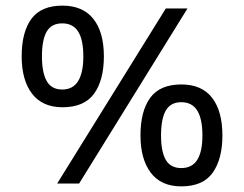

<svg xmlns="http://www.w3.org/2000/svg" viewBox="-20 -652 868 682"><path d="M569 -622H646L261 0H183ZM202 -271Q131 -271 94 -319Q57 -367 57 -452Q57 -538 91.5 -585Q126 -632 202 -632Q274 -632 311.5 -585Q349 -538 349 -452Q349 -367 314 -319Q279 -271 202 -271ZM201 -334Q239 -334 257.5 -364Q276 -394 276 -452Q276 -511 257.5 -540Q239 -569 201 -569Q163 -569 146 -540Q129 -511 129 -452Q129 -394 146 -364Q163 -334 201 -334ZM624 10Q552 10 515.5 -38.5Q479 -87 479 -171Q479 -257 513.5 -304.5Q548 -352 624 -352Q697 -352 733.5 -304.5Q770 -257 770 -171Q770 -87 735.5 -38.5Q701 10 624 10ZM624 -55Q662 -55 680.5 -84Q699 -113 699 -171Q699 -230 680.5 -259.5Q662 -289 624 -289Q586 -289 569 -259.5Q552 -230 552 -171Q552 -113 569 -84Q586 -55 624 -55Z"/></svg>

Font: lhindi25
Style: Book
Weight: 400
Designer: Jelle Bosma - Monotype Design Team
Foundry: Monotype Imaging Inc.
Version: Version 2.003